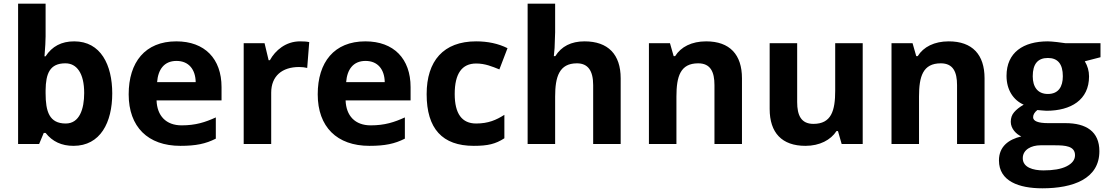

<svg xmlns="http://www.w3.org/2000/svg" viewBox="-20 -780 5992 1040"><path d="M588 -274C588 -428 526 -556 382 -556C313 -556 262 -529 227 -475H221C225 -524 227 -560 227 -583V-760H78V0H192L217 -60H227C264 -13 314 10 378 10C524 10 588 -117 588 -274ZM336 -111C247 -111 227 -176 227 -275V-291C228 -382 250 -437 334 -437C365 -437 390 -424 408 -397C426 -370 436 -330 436 -276C436 -190 411 -111 336 -111Z M1040 -335H831C836 -402 868 -450 936 -450C1003 -450 1039 -403 1040 -335ZM1149 -29V-144C1092 -118 1040 -101 964 -101C879 -101 831 -153 828 -236H1180V-308C1180 -462 1089 -556 935 -556C766 -556 677 -443 677 -269C677 -93 781 10 957 10C1041 10 1094 -1 1149 -29Z M1442 -454H1435L1413 -546H1300V0H1449V-278C1449 -368 1508 -417 1600 -417C1617 -417 1632 -415 1644 -412L1655 -552C1642 -555 1625 -556 1605 -556C1528 -556 1471 -507 1442 -454Z M2064 -335H1855C1860 -402 1892 -450 1960 -450C2027 -450 2063 -403 2064 -335ZM2173 -29V-144C2116 -118 2064 -101 1988 -101C1903 -101 1855 -153 1852 -236H2204V-308C2204 -462 2113 -556 1959 -556C1790 -556 1701 -443 1701 -269C1701 -93 1805 10 1981 10C2065 10 2118 -1 2173 -29Z M2712 -31V-158C2668 -130 2625 -111 2559 -111C2482 -111 2443 -164 2443 -271C2443 -381 2482 -436 2559 -436C2608 -436 2645 -420 2685 -404L2729 -519C2679 -544 2622 -556 2559 -556C2382 -556 2291 -450 2291 -270C2291 -83 2376 10 2546 10C2623 10 2664 0 2712 -31Z M3146 -556C3074 -556 3021 -529 2988 -476H2980L2984 -520C2986 -565 2987 -593 2987 -605V-760H2838V0H2987V-257C2987 -364 3009 -437 3105 -437C3164 -437 3193 -398 3193 -319V0H3342V-356C3342 -485 3274 -556 3146 -556Z M3805 -556C3727 -556 3668 -526 3637 -476H3629L3609 -546H3495V0H3644V-257C3644 -366 3665 -437 3762 -437C3829 -437 3850 -390 3850 -319V0H3999V-356C3999 -484 3933 -556 3805 -556Z M4386 -109C4319 -109 4298 -156 4298 -227V-546H4149V-190C4149 -61 4215 10 4343 10C4420 10 4480 -22 4511 -70H4519L4539 0H4653V-546H4504V-289C4504 -180 4483 -109 4386 -109Z M5119 -556C5041 -556 4982 -526 4951 -476H4943L4923 -546H4809V0H4958V-257C4958 -366 4979 -437 5076 -437C5143 -437 5164 -390 5164 -319V0H5313V-356C5313 -484 5247 -556 5119 -556Z M5656 -556C5523 -556 5432 -496 5432 -369C5432 -292 5470 -237 5525 -213C5502 -200 5485 -186 5473 -172C5461 -158 5455 -141 5455 -120C5455 -83 5485 -53 5512 -41C5444 -25 5391 13 5391 89C5391 202 5500 240 5626 240C5792 240 5935 189 5935 39C5935 -68 5863 -113 5751 -113H5658C5603 -113 5576 -124 5576 -145C5576 -159 5584 -172 5599 -184L5621 -182L5648 -180C5781 -180 5879 -239 5879 -366C5879 -396 5871 -423 5856 -448L5941 -470V-546H5751C5735 -549 5677 -556 5656 -556ZM5616 7H5693C5751 7 5803 11 5803 61C5803 86 5787 106 5757 121C5727 136 5685 143 5632 143C5576 143 5520 127 5520 77C5520 30 5567 7 5616 7ZM5656 -271C5600 -271 5574 -310 5574 -367C5574 -433 5601 -466 5656 -466C5710 -466 5737 -433 5737 -367C5737 -310 5713 -271 5656 -271Z"/></svg>

Font: Passageway
Style: Regular
Weight: 700
Foundry: Ascender Corporation
Version: Version 1.11